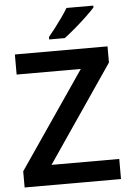

<svg xmlns="http://www.w3.org/2000/svg" viewBox="-61 -1076 699 1028"><g transform="rotate(-5 288.0 -562.0)"><path d="M547 -93H29V-180L384 -699H39V-807H537V-720L183 -201H547ZM480 -1021Q464 -1003 433.5 -974Q403 -945 370 -917Q337 -889 313 -871H229V-884Q244 -902 264 -928Q284 -954 303.5 -981.5Q323 -1009 336 -1031H480Z"/></g></svg>

Font: Noto Sans Telugu UI SemiBold
Style: Regular
Weight: 600
Designer: Jelle Bosma - Monotype Design Team
Foundry: Monotype Imaging Inc.
Version: Version 2.005; ttfautohint (v1.8.4.7-5d5b)